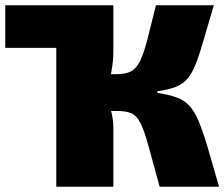

<svg xmlns="http://www.w3.org/2000/svg" viewBox="-30 -710 853 730"><path d="M400 -690V-528H-10V-690ZM783 -690Q759 -610 743.5 -555.5Q728 -501 714 -466Q700 -431 682.5 -410.5Q665 -390 638 -379.5Q611 -369 568 -363V-357Q612 -350 640.5 -340Q669 -330 689 -309Q709 -288 725 -250Q741 -212 759 -151.5Q777 -91 803 0H577Q550 -99 534 -157Q518 -215 503.5 -243Q489 -271 469 -279.5Q449 -288 416 -288L413 -428Q447 -428 467.5 -438.5Q488 -449 502 -477Q516 -505 529.5 -556.5Q543 -608 563 -690ZM401 -690V-516Q401 -478 393.5 -437.5Q386 -397 370 -362Q382 -330 391.5 -292.5Q401 -255 401 -225V0H184V-690ZM465 -428V-288H349V-428Z"/></svg>

Font: Exo 2 Black
Style: Regular
Weight: 900
Designer: Natanael Gama
Foundry: Natanael Gama
Version: Version 2.010